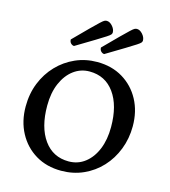

<svg xmlns="http://www.w3.org/2000/svg" viewBox="-130 -1004 988 1119"><g transform="rotate(15 363.5 -444.5)"><path d="M343 12Q255 12 188.5 -28Q122 -68 84.5 -138Q47 -208 47 -297Q47 -374 73 -439Q99 -504 145.5 -552.5Q192 -601 253 -628Q314 -655 384 -655Q472 -655 538.5 -615Q605 -575 642.5 -505.5Q680 -436 680 -346Q680 -272 654.5 -206.5Q629 -141 583.5 -92Q538 -43 476.5 -15.5Q415 12 343 12ZM371 -52Q427 -52 469.5 -85Q512 -118 535.5 -175.5Q559 -233 559 -309Q559 -439 504.5 -514.5Q450 -590 355 -590Q302 -590 259.5 -558.5Q217 -527 192 -469.5Q167 -412 167 -334Q167 -204 221.5 -128Q276 -52 371 -52ZM228 -710Q218 -710 209 -718.5Q200 -727 200 -742Q257 -800 289.5 -832Q322 -864 338 -879Q354 -894 361 -897.5Q368 -901 375 -901Q393 -901 409.5 -882.5Q426 -864 426 -844Q426 -838 421.5 -832Q417 -826 398.5 -814Q380 -802 340 -777.5Q300 -753 228 -710ZM410 -710Q400 -710 391 -718.5Q382 -727 382 -742Q439 -800 471.5 -832Q504 -864 520 -879Q536 -894 543 -897.5Q550 -901 557 -901Q575 -901 591.5 -882.5Q608 -864 608 -844Q608 -838 603.5 -832Q599 -826 580.5 -814Q562 -802 522 -777.5Q482 -753 410 -710Z"/></g></svg>

Font: Petrona SemiBold
Style: Regular
Weight: 600
Designer: Ringo R. Seeber
Foundry: Ringo R. Seeber
Version: Version 2.001; ttfautohint (v1.8.3)